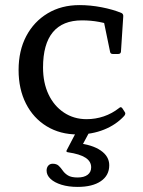

<svg xmlns="http://www.w3.org/2000/svg" viewBox="-20 -520 563 754"><path d="M285 214Q249 214 221.5 205.5Q194 197 178.5 182.5Q163 168 163 150Q163 138 169.5 130.5Q176 123 187 123Q202 123 210.5 131Q219 139 226.5 150Q234 161 247 169Q260 177 285 177Q310 177 324 166.5Q338 156 338 137Q338 114 316 99.5Q294 85 247 78Q237 77 243 68L290 -22H342L291 73L283 42Q342 48 375.5 71Q409 94 409 129Q409 169 376 191.5Q343 214 285 214ZM285 8Q216 8 163.5 -24Q111 -56 82 -113Q53 -170 53 -245Q53 -321 83 -378Q113 -435 167 -467.5Q221 -500 292 -500Q335 -500 379 -491.5Q423 -483 457 -469Q465 -465 464 -455L455 -317Q454 -308 444 -308H423Q413 -308 412 -318L386 -444L429 -417Q401 -428 369 -434Q337 -440 302 -440Q226 -440 187.5 -393.5Q149 -347 149 -255Q149 -195 170.5 -149.5Q192 -104 231 -78Q270 -52 320 -52Q355 -52 387.5 -63Q420 -74 448 -96Q455 -103 461 -94L470 -80Q475 -74 468 -65Q436 -30 388.5 -11Q341 8 285 8Z"/></svg>

Font: Hahmlet
Style: Regular
Weight: 400
Designer: Minjoo Ham & Mark Frömberg
Foundry: hypertype
Version: Version 1.001; ttfautohint (v1.8.3)